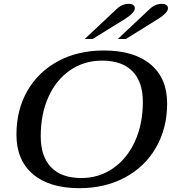

<svg xmlns="http://www.w3.org/2000/svg" viewBox="-20 -974 922 1004"><path d="M66 -270Q66 -400 123.5 -499.5Q181 -599 284.5 -654.5Q388 -710 523 -710Q681 -710 767.5 -637.5Q854 -565 854 -433Q854 -304 796 -203Q738 -102 633.5 -46Q529 10 396 10Q238 10 152 -63.5Q66 -137 66 -270ZM727 -441Q727 -546 672.5 -601.5Q618 -657 514 -657Q420 -657 347 -607Q274 -557 233.5 -467.5Q193 -378 193 -262Q193 -155 247.5 -99Q302 -43 405 -43Q498 -43 571.5 -94Q645 -145 686 -235.5Q727 -326 727 -441ZM589 -926Q618 -954 654 -954Q668 -954 676.5 -948Q685 -942 685 -931Q685 -908 637 -877L464 -770H423ZM762 -926Q791 -954 827 -954Q843 -954 851.5 -946.5Q860 -939 858 -928Q856 -907 810 -877L638 -770H596Z"/></svg>

Font: Fahkwang Medium
Style: Italic
Weight: 500
Italic angle: -10°
Version: Version 1.000; ttfautohint (v1.6)